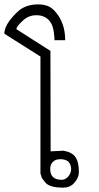

<svg xmlns="http://www.w3.org/2000/svg" viewBox="-104 -863 455 883"><path d="M-84 -708Q-84 -735.4 -60.1 -768.1Q-50.3 -780.8 -38.6 -793.5Q-26.9 -806.2 -15.1 -815.9Q19 -842.8 71.8 -842.8Q95.2 -842.8 114 -835.9Q132.8 -829.1 147.9 -812Q195.8 -759.8 195.8 -678.2H145L147 -682.1L144 -710.9Q142.6 -726.1 137.7 -741Q132.8 -755.9 123.3 -767.3Q113.8 -778.8 98.9 -785.9Q84 -793 63 -793Q25.9 -793 -1 -766.1Q-15.1 -753.4 -22 -743.9Q-28.8 -734.4 -28.8 -729L127.9 -628.9L128.9 -167L150.9 -168L188 -169.9Q229 -162.6 243.2 -140.1Q251.5 -127.9 255.1 -110.6Q258.8 -93.3 258.8 -71.8Q258.8 -44.4 235.8 -20Q216.8 0 186 0Q130.9 0 108.9 -19Q106.4 -21.5 101.6 -27.3Q96.7 -33.2 88.9 -43.9L82 -64.9V-603ZM180.2 -36.1Q189 -36.1 196.8 -40.5Q204.6 -44.9 210.4 -52Q216.3 -59.1 219.7 -67.6Q223.1 -76.2 223.1 -85Q223.1 -105.5 210 -120.1Q196.3 -130.9 173.8 -130.9Q151.9 -130.9 141.1 -120.1Q134.3 -114.7 130.6 -106.2Q127 -97.7 127 -85Q127 -36.1 180.2 -36.1Z"/></svg>

Font: Defago Noto Sans
Style: Regular
Weight: 400
Designer: John M. Durdin
Foundry: Lao IT Dev Co., Ltd.
Version: Version 1.000 2007 initial release